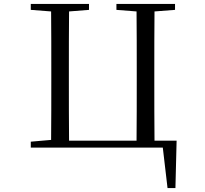

<svg xmlns="http://www.w3.org/2000/svg" viewBox="-20 -748 1040 973"><path d="M136 0H805L829 205H869L875 -35H763C762 -135 762 -236 762 -337V-391C762 -493 762 -591 763 -690L867 -698V-728H570V-698L672 -690C673 -592 673 -491 673 -391V-337C673 -235 673 -135 672 -35H330C329 -135 329 -235 329 -337V-391C329 -492 329 -591 330 -690L431 -698V-728H136V-698L239 -690C240 -592 240 -492 240 -391V-337C240 -237 240 -137 239 -39L136 -30Z"/></svg>

Font: Harano Aji Mincho CN
Style: Regular
Weight: 400
Foundry: Masamichi Hosoda
Version: HaranoAjiMinchoCN-Regular version 20230610;ttx 4.39.4